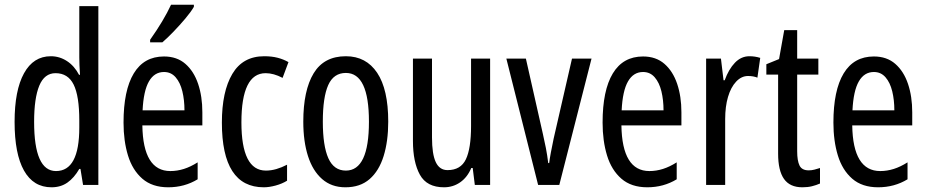

<svg xmlns="http://www.w3.org/2000/svg" viewBox="-20 -786 3937 816"><path d="M199 10Q122 10 82 -61Q42 -132 42 -268Q42 -402 82 -474.5Q122 -547 196 -547Q233 -547 264.5 -526.5Q296 -506 316 -468H320Q317 -513 317 -542V-760H398V0H333L322 -68H317Q295 -30 266.5 -10Q238 10 199 10ZM218 -59Q317 -59 317 -244V-274Q317 -378 293 -426.5Q269 -475 216 -475Q169 -475 147 -422Q125 -369 125 -268Q125 -59 218 -59Z M677 -546Q732 -546 768 -514.5Q804 -483 822 -429.5Q840 -376 840 -309V-253H585Q588 -59 704 -59Q733 -59 761.5 -68Q790 -77 820 -96V-24Q764 10 695 10Q627 10 585 -26.5Q543 -63 524 -125Q505 -187 505 -265Q505 -402 548.5 -474Q592 -546 677 -546ZM677 -480Q636 -480 613 -440Q590 -400 586 -317H764Q764 -361 755 -398Q746 -435 726.5 -457.5Q707 -480 677 -480ZM804 -757Q792 -736 768 -707.5Q744 -679 717.5 -651.5Q691 -624 670 -606H618V-617Q676 -699 707 -766H804Z M1101 10Q923 10 923 -265Q923 -397 967.5 -472Q1012 -547 1103 -547Q1135 -547 1160 -540.5Q1185 -534 1206 -522L1181 -455Q1143 -475 1109 -475Q1006 -475 1006 -266Q1006 -61 1110 -61Q1132 -61 1154.5 -67.5Q1177 -74 1200 -86V-18Q1179 -5 1151.5 2.5Q1124 10 1101 10Z M1630 -269Q1630 -186 1610.5 -123Q1591 -60 1551 -25Q1511 10 1448 10Q1389 10 1349 -25Q1309 -60 1289 -122.5Q1269 -185 1269 -269Q1269 -402 1313 -474.5Q1357 -547 1450 -547Q1536 -547 1583 -476.5Q1630 -406 1630 -269ZM1352 -269Q1352 -166 1375.5 -113.5Q1399 -61 1450 -61Q1548 -61 1548 -269Q1548 -476 1450 -476Q1398 -476 1375 -424.5Q1352 -373 1352 -269Z M2063 -537V0H1998L1989 -72H1983Q1966 -32 1935.5 -11Q1905 10 1867 10Q1794 10 1764.5 -43.5Q1735 -97 1735 -187V-537H1816V-202Q1816 -131 1832 -97Q1848 -63 1882 -63Q1938 -63 1960 -109Q1982 -155 1982 -251V-537Z M2267 0 2132 -537H2215L2287 -218Q2294 -188 2300 -157Q2306 -126 2310 -93H2314Q2316 -110 2321 -137Q2326 -164 2333 -197L2411 -537H2494L2357 0Z M2713 -546Q2768 -546 2804 -514.5Q2840 -483 2858 -429.5Q2876 -376 2876 -309V-253H2621Q2624 -59 2740 -59Q2769 -59 2797.5 -68Q2826 -77 2856 -96V-24Q2800 10 2731 10Q2663 10 2621 -26.5Q2579 -63 2560 -125Q2541 -187 2541 -265Q2541 -402 2584.5 -474Q2628 -546 2713 -546ZM2713 -480Q2672 -480 2649 -440Q2626 -400 2622 -317H2800Q2800 -361 2791 -398Q2782 -435 2762.5 -457.5Q2743 -480 2713 -480Z M3165 -547Q3189 -547 3211 -540L3199 -456Q3182 -463 3159 -463Q3131 -463 3108.5 -439Q3086 -415 3074 -374Q3062 -333 3062 -280V0H2981V-537H3044L3055 -445H3060Q3077 -492 3103.5 -519.5Q3130 -547 3165 -547Z M3417 -62Q3429 -62 3441 -65Q3453 -68 3465 -72V-6Q3449 1 3431 5.5Q3413 10 3390 10Q3337 10 3312 -25.5Q3287 -61 3287 -133V-469H3237V-513L3291 -535L3313 -658H3368V-537H3458V-469H3368V-143Q3368 -103 3378 -82.5Q3388 -62 3417 -62Z M3694 -546Q3749 -546 3785 -514.5Q3821 -483 3839 -429.5Q3857 -376 3857 -309V-253H3602Q3605 -59 3721 -59Q3750 -59 3778.5 -68Q3807 -77 3837 -96V-24Q3781 10 3712 10Q3644 10 3602 -26.5Q3560 -63 3541 -125Q3522 -187 3522 -265Q3522 -402 3565.5 -474Q3609 -546 3694 -546ZM3694 -480Q3653 -480 3630 -440Q3607 -400 3603 -317H3781Q3781 -361 3772 -398Q3763 -435 3743.5 -457.5Q3724 -480 3694 -480Z"/></svg>

Font: Noto Sans Georgian ExtraCondensed
Style: Regular
Weight: 400
Width: 2
Designer: Monotype Design Team, Akaki Razmadze
Foundry: Google LLC
Version: Version 2.005; ttfautohint (v1.8.4.7-5d5b)